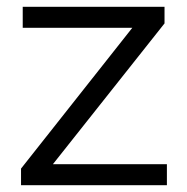

<svg xmlns="http://www.w3.org/2000/svg" viewBox="-20 -546 552 566"><path d="M472 -62H136L465 -477V-526H47V-464H370L42 -49V0H472Z"/></svg>

Font: Montserrat-Alt1
Style: Regular
Weight: 400
Designer: Differentunic
Foundry: Differentunic
Version: Version 7.222